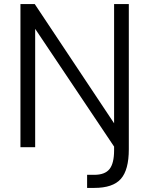

<svg xmlns="http://www.w3.org/2000/svg" viewBox="-20 -720 730 939"><path d="M406 135H441Q493 135 515.5 107Q538 79 538 15V-3L152 -579V0H80V-700H150L538 -117V-700H610V10Q610 111 571 155Q532 199 441 199H406Z"/></svg>

Font: Bai Jamjuree
Style: Regular
Weight: 400
Designer: Katatrad Aksorn Co.,Ltd.
Foundry: Cadson Demak Co.,Ltd.
Version: Version 1.000; ttfautohint (v1.6)